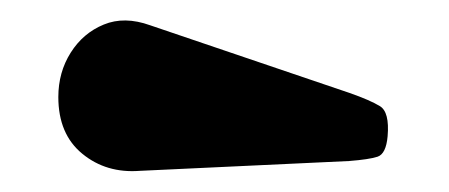

<svg xmlns="http://www.w3.org/2000/svg" viewBox="-20 -849 435 186"><path d="M115.5 -683.5 318 -693Q337.5 -694.5 345.8 -697.2Q354 -700 355.5 -717Q357.5 -740.5 348 -746.2Q338.5 -752 318.5 -759L125.5 -824.5Q100.5 -833.5 80.5 -825.2Q60.5 -817 48.5 -798Q36.5 -779 36.5 -755Q36.5 -719 59.8 -700Q83 -681 115.5 -683.5Z"/></svg>

Font: Besley ExtraBold
Style: Regular
Weight: 800
Designer: Owen Earl
Foundry: indestructible type*
Version: Version 2.001